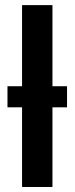

<svg xmlns="http://www.w3.org/2000/svg" viewBox="-20 -745 299 765"><path d="M67.9 0V-317.4H9.8V-401.4H67.9V-724.6H189V-401.4H247.1V-317.4H189V0Z"/></svg>

Font: Arimo SemiBold
Style: Regular
Weight: 600
Designer: Steve Matteson
Foundry: Monotype Imaging Inc.
Version: Version 1.33